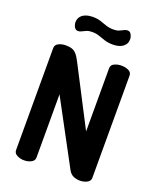

<svg xmlns="http://www.w3.org/2000/svg" viewBox="-169 -1047 944 1147"><g transform="rotate(20 303.0 -473.0)"><path d="M125 0Q101 0 80.5 -10.5Q60 -21 60 -41V-690Q60 -711 80.5 -721Q101 -731 125 -731Q149 -731 164.5 -726Q180 -721 193.5 -706.5Q207 -692 222 -662L415 -289V-691Q415 -712 435.5 -721.5Q456 -731 480 -731Q505 -731 525 -721.5Q545 -712 545 -691V-41Q545 -21 525 -10.5Q505 0 480 0Q457 0 437.5 -9Q418 -18 406 -41L190 -443V-41Q190 -21 170 -10.5Q150 0 125 0ZM389 -831Q357 -831 334 -838.5Q311 -846 291.5 -853Q272 -860 247 -860Q226 -860 211.5 -854Q197 -848 186 -842Q175 -836 165 -836Q152 -836 145 -844Q138 -852 135 -862.5Q132 -873 132 -878Q132 -901 142 -914.5Q152 -928 166.5 -935Q181 -942 195.5 -944Q210 -946 218 -946Q248 -946 269 -939Q290 -932 311.5 -924.5Q333 -917 360 -917Q381 -917 395 -923Q409 -929 420 -935Q431 -941 441 -941Q455 -941 461.5 -932.5Q468 -924 471 -914Q474 -904 474 -899Q474 -875 464 -862Q454 -849 440 -842Q426 -835 411.5 -833Q397 -831 389 -831Z"/></g></svg>

Font: Dosis ExtraLight
Style: Bold
Weight: 700
Version: Version 3.001; ttfautohint (v1.8.2)